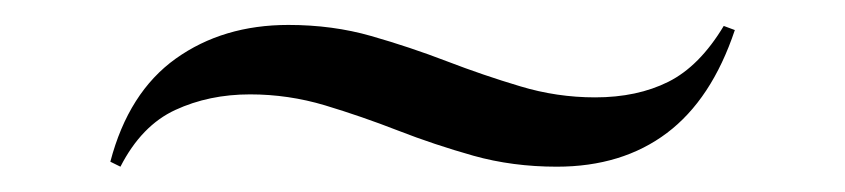

<svg xmlns="http://www.w3.org/2000/svg" viewBox="-20 -291 678 154"><path d="M426.6 -157.3Q391.1 -157.3 359.7 -166.1Q328.2 -175 299.2 -186.3Q270.2 -197.6 240.7 -206.5Q211.3 -215.3 180.6 -215.3Q147.6 -215.3 120.6 -202.8Q93.5 -190.3 76.6 -157.3L68.5 -161.3Q83.1 -216.9 121 -244Q158.9 -271 211.3 -271Q246.8 -271 277.8 -262.1Q308.9 -253.2 338.3 -241.9Q367.7 -230.6 397.2 -221.8Q426.6 -212.9 457.3 -212.9Q491.1 -212.9 516.1 -225.4Q541.1 -237.9 560.5 -270.2L569.4 -266.9Q550.8 -211.3 514.9 -184.3Q479 -157.3 426.6 -157.3Z"/></svg>

Font: Playfair 144pt SemiExpanded Medium
Style: Regular
Weight: 500
Width: 6
Designer: Claus Eggers Sørensen
Foundry: Claus Eggers Sørensen
Version: Version 2.203